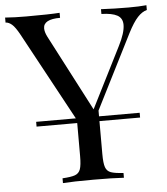

<svg xmlns="http://www.w3.org/2000/svg" viewBox="-54 -754 697 800"><g transform="rotate(-5 294.0 -354.0)"><path d="M588 -708V-688Q568 -683 549 -662.5Q530 -642 508 -599L351 -288V-264H521V-244H351V-106Q351 -68 357 -51Q363 -34 379.5 -28Q396 -22 432 -20V0Q386 -3 305 -3Q219 -3 177 0V-20Q213 -22 229.5 -28Q246 -34 252 -51Q258 -68 258 -106V-244H88V-264H254L55 -631Q37 -664 23.5 -675.5Q10 -687 -3 -687V-708Q36 -705 85 -705Q182 -705 225 -708V-687Q155 -687 155 -649Q155 -634 165 -614L331 -295L459 -549Q486 -602 486 -635Q486 -663 464 -675Q442 -687 398 -688V-708Q455 -705 513 -705Q558 -705 588 -708Z"/></g></svg>

Font: Playfair Display SC
Style: Regular
Weight: 400
Designer: Claus Eggers Sørensen
Foundry: Claus Eggers Sørensen
Version: Version 1.200; ttfautohint (v1.6)